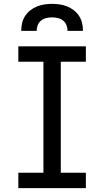

<svg xmlns="http://www.w3.org/2000/svg" viewBox="-20 -975 540 995"><path d="M75 0V-80H205V-655H75V-735H425V-655H295V-80H425V0ZM90 -815Q90 -835 94.5 -855Q99 -875 110 -892Q121 -909 137 -921.5Q153 -934 171.5 -941.5Q190 -949 210 -952Q230 -955 250 -955Q270 -955 290 -952Q310 -949 328.5 -941.5Q347 -934 363 -921.5Q379 -909 390 -892Q401 -875 405.5 -855Q410 -835 410 -815H330Q330 -830 324.5 -844.5Q319 -859 307 -868.5Q295 -878 280 -881.5Q265 -885 250 -885Q235 -885 220 -881.5Q205 -878 193 -868.5Q181 -859 175.5 -844.5Q170 -830 170 -815Z"/></svg>

Font: Iosevka SS10 Medium
Style: Regular
Weight: 500
Monospace: yes
Designer: Belleve Invis
Foundry: Belleve Invis
Version: Version 28.0.6; ttfautohint (v1.8.4)